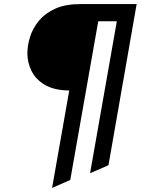

<svg xmlns="http://www.w3.org/2000/svg" viewBox="-20 -720 689 940"><path d="M235 200 319 -277Q243.5 -278 198.5 -305.2Q153.5 -332.5 133.8 -373.8Q114 -415 114 -458Q114 -498 127.5 -540.5Q141 -583 171.2 -619.2Q201.5 -655.5 251 -677.8Q300.5 -700 373 -700H649L511 89L421 128L552 -616H461L324 161Z"/></svg>

Font: Overpass
Style: Italic
Weight: 400
Italic angle: -10°
Designer: Delve Withrington, Dave Bailey, Thomas Jockin
Foundry: Delve Fonts LLC
Version: Version 4.000